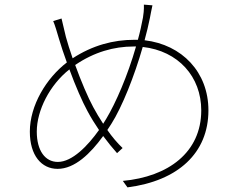

<svg xmlns="http://www.w3.org/2000/svg" viewBox="-20 -784 1040 830"><path d="M568 -583C532 -457 480 -338 439 -270C435 -263 430 -256 426 -249C410 -273 396 -297 383 -321C361 -361 330 -434 305 -503C387 -559 473 -583 557 -583ZM230 -84C175 -84 139 -133 139 -215C139 -307 195 -417 280 -484C306 -413 336 -344 358 -304C374 -274 391 -247 408 -222C359 -153 292 -84 230 -84ZM602 -764C603 -743 600 -719 598 -708C592 -676 585 -644 576 -612H561C470 -612 380 -588 294 -532C282 -566 272 -599 265 -624C259 -650 251 -683 246 -704L210 -693C217 -677 227 -644 235 -616C244 -585 256 -550 269 -514C180 -446 109 -328 109 -215C109 -111 160 -54 229 -54C303 -54 371 -120 426 -196C447 -168 467 -143 486 -122L510 -144C487 -166 464 -193 444 -222C450 -231 455 -239 461 -248C508 -322 561 -455 597 -581C751 -564 850 -452 850 -307C850 -125 707 -20 511 -2L531 26C749 -2 881 -122 881 -307C881 -472 767 -591 605 -610C614 -643 622 -676 628 -706C631 -720 634 -740 639 -761Z"/></svg>

Font: Genne Gothic ExtraLight
Style: Regular
Weight: 250
Designer: Ryoko NISHIZUKA (kana & ideographs); Paul D. Hunt (Latin, Greek & Cyrillic); Wenlong ZHANG (bopomofo); Sandoll Communica
Foundry: Adobe Systems Incorporated
Version: Version 1.004;PS 1.004;hotconv 16.6.51;makeotf.lib2.5.65220